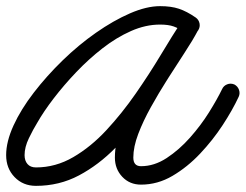

<svg xmlns="http://www.w3.org/2000/svg" viewBox="-34 -567 800 625"><path d="M569 -461Q548 -475 531 -481Q514 -487 487 -487Q440 -487 392.5 -466Q345 -445 300 -410Q255 -375 214.5 -332.5Q174 -290 141 -247Q108 -204 87 -167Q74 -146 60 -117Q46 -88 46 -62Q46 -44 55.5 -33Q65 -22 83 -22Q147 -22 204.5 -55.5Q262 -89 312.5 -143.5Q363 -198 407.5 -262Q452 -326 489.5 -388.5Q527 -451 559 -500Q567 -512 578.5 -513.5Q590 -515 599 -509Q609 -504 613 -493Q617 -482 611 -469Q593 -435 566 -394Q539 -353 510.5 -308Q482 -263 457 -218Q432 -173 416 -131Q400 -89 400 -54Q400 -26 425 -26Q468 -26 508.5 -52.5Q549 -79 584.5 -119Q620 -159 646.5 -201.5Q673 -244 689 -277Q694 -288 705.5 -292.5Q717 -297 729 -292Q740 -286 744 -274.5Q748 -263 743 -252Q723 -209 691 -160Q659 -111 617.5 -67Q576 -23 527.5 5.5Q479 34 425 34Q388 34 364 8.5Q340 -17 340 -54Q340 -107 364 -164.5Q388 -222 423.5 -280.5Q459 -339 495.5 -394.5Q532 -450 558 -498Q564 -510 576 -511.5Q588 -513 598 -507Q608 -501 612.5 -490Q617 -479 609 -467Q573 -411 532.5 -343.5Q492 -276 444.5 -209Q397 -142 342 -86Q287 -30 223 4Q159 38 83 38Q41 38 13.5 9.5Q-14 -19 -14 -62Q-14 -106 10 -158.5Q34 -211 76 -265.5Q118 -320 170 -370.5Q222 -421 278.5 -460.5Q335 -500 389 -523.5Q443 -547 487 -547Q523 -547 548.5 -538.5Q574 -530 603 -510Q613 -503 615.5 -491Q618 -479 611 -468Q604 -458 591.5 -456Q579 -454 569 -461Z"/></svg>

Font: FRB American Cursive Guidelines Arrows
Style: Bold Italic
Weight: 700
Italic angle: -25°
Version: Version 2.0;Modular Font Editor K font №1